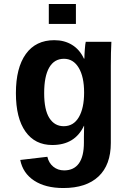

<svg xmlns="http://www.w3.org/2000/svg" viewBox="-20 -740 640 972"><path d="M300.8 211.9Q210 211.9 152.8 174.3Q95.7 136.7 82.5 69.8L219.7 53.7Q227.1 85.4 250 104Q272.9 122.6 304.7 122.6Q354 122.6 379.4 87.2Q404.8 51.8 404.8 -18.1V-46.9L405.8 -103H404.8Q359.4 -5.9 244.6 -5.9Q157.2 -5.9 108.9 -74Q60.5 -142.1 60.5 -268.6Q60.5 -396.5 110.8 -466.6Q161.1 -536.6 254.9 -536.6Q306.2 -536.6 344.7 -512.9Q383.3 -489.3 404.8 -443.4H407.2Q407.2 -460.4 409.4 -489.7Q411.6 -519 414.1 -528.3H543.9Q541 -475.6 541 -406.2V-16.1Q541 94.7 478.8 153.3Q416.5 211.9 300.8 211.9ZM405.8 -271.5Q405.8 -351.6 378.4 -397Q351.1 -442.4 303.7 -442.4Q254.9 -442.4 229.2 -398.2Q203.6 -354 203.6 -268.6Q203.6 -183.6 230 -142.3Q256.3 -101.1 302.7 -101.1Q352.5 -101.1 379.2 -147Q405.8 -192.9 405.8 -271.5ZM227.1 -618.7V-719.7H364.3V-618.7Z"/></svg>

Font: Liberation Mono
Style: Bold
Weight: 700
Monospace: yes
Designer: Steve Matteson
Foundry: Ascender Corporation
Version: Version 2.1.5